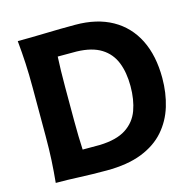

<svg xmlns="http://www.w3.org/2000/svg" viewBox="-114 -910 1042 1032"><g transform="rotate(-15 407.0 -394.0)"><path d="M72.3 0Q78.6 -64 81.8 -123.8Q85 -183.6 85 -257.8V-524.9Q85 -601.1 81.8 -662.4Q78.6 -723.6 72.3 -789.1Q145 -789.1 226.6 -791.5Q308.1 -793.9 393.1 -793.9Q513.2 -793.9 597.9 -746.6Q682.6 -699.2 727.1 -610.4Q771.5 -521.5 771.5 -397Q771.5 -313.5 749.3 -240.5Q727.1 -167.5 678.2 -111.8Q629.4 -56.2 549.6 -24.9Q469.7 6.3 354.5 6.3Q272 6.3 205.3 3.2Q138.7 0 72.3 0ZM258.3 -135.7H354Q447.8 -138.7 500.2 -172.9Q552.7 -207 574 -265.4Q595.2 -323.7 595.2 -398.9Q595.2 -475.1 572.8 -531.2Q550.3 -587.4 499.5 -619.1Q448.7 -650.9 363.8 -653.3H258.3Q256.3 -614.7 255.4 -575.2Q254.4 -535.6 254.4 -486.3V-297.9Q254.4 -250.5 255.4 -211.9Q256.3 -173.3 258.3 -135.7Z"/></g></svg>

Font: Pinar-DS2-FD Bold
Style: Regular
Weight: 700
Designer: Amin Abedi
Version: Version 3.000